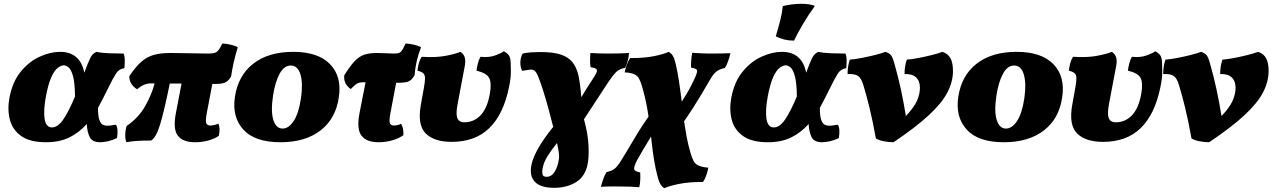

<svg xmlns="http://www.w3.org/2000/svg" viewBox="-20 -740 6707 1011"><path d="M222 9Q138 9 92 -23.5Q46 -56 32 -109.5Q18 -163 30 -227Q46 -310 89.5 -363Q133 -416 189 -441.5Q245 -467 296 -467Q402 -467 424 -357Q444 -412 455.5 -435Q467 -458 488 -467Q514 -461 555.5 -459.5Q597 -458 631 -458Q637 -442 637 -421.5Q637 -401 635 -381Q607 -377 592 -354.5Q577 -332 551 -279Q537 -251 523.5 -224Q510 -197 496 -172Q496 -128 503.5 -108Q511 -88 522 -83Q533 -78 544 -78Q559 -78 571 -80.5Q583 -83 591 -83Q604 -62 596 -13Q574 -2 550 3.5Q526 9 508 9Q466 9 452.5 -18Q439 -45 437 -87Q398 -43 346.5 -17Q295 9 222 9ZM222 -234Q208 -158 215 -113.5Q222 -69 254 -69Q284 -69 312.5 -110Q341 -151 375 -232Q374 -304 364.5 -339Q355 -374 341.5 -385Q328 -396 316 -396Q302 -396 284.5 -383Q267 -370 251 -335.5Q235 -301 222 -234Z M646 9Q639 -5 639.5 -30Q640 -55 647 -77Q709 -119 744 -180.5Q779 -242 794 -301Q785 -301 777 -301Q755 -301 737 -293Q719 -285 702 -270Q683 -281 671.5 -299.5Q660 -318 661 -339Q695 -390 725.5 -416Q756 -442 792 -451.5Q828 -461 876 -461Q890 -461 919 -460.5Q948 -460 981 -459.5Q1014 -459 1041 -458.5Q1068 -458 1078 -458Q1100 -458 1111.5 -462Q1123 -466 1131.5 -477.5Q1140 -489 1151 -511Q1171 -510 1195.5 -504.5Q1220 -499 1232 -491Q1218 -446 1209.5 -406.5Q1201 -367 1197 -338Q1187 -319 1171 -308.5Q1155 -298 1117 -298Q1108 -298 1098 -298L1071 -156Q1061 -107 1065.5 -93Q1070 -79 1087 -79Q1108 -79 1130 -89Q1135 -79 1136 -62Q1137 -45 1132 -25Q1112 -10 1078 -0.5Q1044 9 1007 9Q943 9 916.5 -25.5Q890 -60 906 -144L936 -300Q920 -300 904.5 -300Q889 -300 874 -300Q845 -158 824 -87.5Q803 -17 776 0Q733 0 701 2Q669 4 646 9Z M1457 9Q1322 9 1261.5 -57.5Q1201 -124 1217 -230Q1234 -343 1314 -405Q1394 -467 1524 -467Q1655 -467 1718 -402Q1781 -337 1764 -227Q1748 -115 1667.5 -53Q1587 9 1457 9ZM1468 -63Q1500 -63 1526.5 -103Q1553 -143 1565 -224Q1576 -301 1562 -348Q1548 -395 1511 -395Q1476 -395 1452.5 -352Q1429 -309 1418 -238Q1405 -153 1419.5 -108Q1434 -63 1468 -63Z M1974 9Q1910 9 1883.5 -25.5Q1857 -60 1873 -144L1905 -307H1904Q1884 -307 1873.5 -305Q1863 -303 1853.5 -295.5Q1844 -288 1827 -271Q1787 -299 1793 -344Q1823 -392 1847 -417.5Q1871 -443 1898 -452Q1925 -461 1964 -461Q1987 -461 2013.5 -459.5Q2040 -458 2056 -458Q2082 -458 2091 -467.5Q2100 -477 2116 -511Q2136 -510 2160.5 -504.5Q2185 -499 2197 -491Q2169 -420 2163 -344Q2148 -317 2130 -310.5Q2112 -304 2070 -304Q2068 -304 2066 -304L2038 -156Q2028 -107 2032.5 -93Q2037 -79 2054 -79Q2073 -79 2092 -88Q2106 -66 2104 -28Q2080 -11 2045.5 -1Q2011 9 1974 9Z M2358 7Q2266 7 2221.5 -37.5Q2177 -82 2196 -188L2212 -277Q2218 -310 2218 -327.5Q2218 -345 2209.5 -353.5Q2201 -362 2178 -368Q2180 -385 2185 -405Q2190 -425 2200 -441Q2276 -436 2329 -446.5Q2382 -457 2404 -467Q2437 -448 2428 -396L2391 -200Q2382 -154 2385 -132Q2388 -110 2399.5 -103Q2411 -96 2425 -96Q2476 -96 2511.5 -134Q2547 -172 2560 -250Q2569 -303 2556 -329Q2543 -355 2489 -368Q2491 -385 2496 -405Q2501 -425 2510 -441Q2554 -436 2587 -448Q2620 -460 2633 -470Q2650 -461 2659 -449.5Q2668 -438 2669 -409Q2670 -390 2670 -359Q2670 -328 2660 -280Q2631 -138 2556.5 -65.5Q2482 7 2358 7Z M2898 249Q2826 249 2796 217Q2766 185 2779 125Q2797 47 2893 -72Q2883 -112 2869.5 -162Q2856 -212 2841.5 -258.5Q2827 -305 2815 -334Q2805 -359 2795.5 -367Q2786 -375 2771.5 -373.5Q2757 -372 2729 -367Q2719 -389 2720 -413.5Q2721 -438 2732 -458Q2754 -463 2778.5 -464.5Q2803 -466 2826 -466Q2892 -466 2932 -453Q2972 -440 2994 -413Q3016 -386 3026 -342Q3030 -324 3034 -294Q3038 -264 3041 -228Q3055 -252 3070 -275.5Q3085 -299 3105 -330Q3127 -363 3123 -372.5Q3119 -382 3090 -386Q3087 -398 3087 -419.5Q3087 -441 3089 -461Q3125 -458 3187 -458Q3250 -458 3292 -461Q3291 -441 3285.5 -420Q3280 -399 3272 -383Q3240 -377 3223 -359.5Q3206 -342 3186 -312L3055 -112Q3076 -36 3079 28Q3082 92 3073 130Q3059 192 3011 220.5Q2963 249 2898 249ZM2836 152Q2834 167 2837 179Q2840 191 2859 191Q2900 191 2919 119Q2922 107 2923.5 95Q2925 83 2922.5 64Q2920 45 2913 13Q2887 45 2864.5 80Q2842 115 2836 152Z M3346 246Q3327 244 3302 243Q3277 242 3246 242Q3217 242 3191.5 242Q3166 242 3144 244Q3149 224 3157 201.5Q3165 179 3174 166Q3202 160 3217 148Q3232 136 3252 103Q3279 60 3299.5 24.5Q3320 -11 3342 -46.5Q3364 -82 3395 -126Q3390 -162 3382 -200.5Q3374 -239 3362 -281Q3354 -309 3345.5 -325Q3337 -341 3320 -349Q3303 -357 3269 -359Q3273 -378 3280 -398Q3287 -418 3298 -434Q3373 -434 3424.5 -444.5Q3476 -455 3501 -467Q3519 -458 3528 -436Q3537 -414 3547 -361Q3555 -318 3560 -279.5Q3565 -241 3570 -205Q3593 -241 3606.5 -265Q3620 -289 3634 -319Q3651 -354 3651 -366.5Q3651 -379 3619 -384Q3618 -398 3619.5 -420Q3621 -442 3625 -462Q3644 -461 3668.5 -459.5Q3693 -458 3724 -458Q3754 -458 3780 -458.5Q3806 -459 3826 -460Q3822 -441 3814 -418Q3806 -395 3797 -382Q3770 -377 3753 -364Q3736 -351 3718 -319Q3693 -276 3672 -241Q3651 -206 3630 -173Q3609 -140 3582 -101Q3588 -61 3595.5 -20Q3603 21 3616 65Q3624 93 3633 109Q3642 125 3659.5 132.5Q3677 140 3710 143Q3706 162 3699.5 182Q3693 202 3682 218Q3607 218 3555.5 228.5Q3504 239 3478 251Q3462 242 3452.5 220Q3443 198 3432 145Q3423 100 3417.5 59Q3412 18 3408 -21Q3392 5 3371 40.5Q3350 76 3335 103Q3316 140 3319.5 151.5Q3323 163 3351 168Q3352 182 3351.5 204Q3351 226 3346 246Z M4023 9Q3939 9 3893 -23.5Q3847 -56 3833 -109.5Q3819 -163 3831 -227Q3847 -310 3890.5 -363Q3934 -416 3990 -441.5Q4046 -467 4097 -467Q4203 -467 4225 -357Q4245 -412 4256.5 -435Q4268 -458 4289 -467Q4315 -461 4356.5 -459.5Q4398 -458 4432 -458Q4438 -442 4438 -421.5Q4438 -401 4436 -381Q4408 -377 4393 -354.5Q4378 -332 4352 -279Q4338 -251 4324.5 -224Q4311 -197 4297 -172Q4297 -128 4304.5 -108Q4312 -88 4323 -83Q4334 -78 4345 -78Q4360 -78 4372 -80.5Q4384 -83 4392 -83Q4405 -62 4397 -13Q4375 -2 4351 3.5Q4327 9 4309 9Q4267 9 4253.5 -18Q4240 -45 4238 -87Q4199 -43 4147.5 -17Q4096 9 4023 9ZM4023 -234Q4009 -158 4016 -113.5Q4023 -69 4055 -69Q4085 -69 4113.5 -110Q4142 -151 4176 -232Q4175 -304 4165.5 -339Q4156 -374 4142.5 -385Q4129 -396 4117 -396Q4103 -396 4085.5 -383Q4068 -370 4052 -335.5Q4036 -301 4023 -234ZM4161 -526Q4108 -526 4065 -549Q4078 -592 4088 -631Q4098 -670 4102 -708Q4152 -720 4199 -720Q4243 -720 4271 -709Q4237 -662 4208.5 -614Q4180 -566 4161 -526Z M4942 -467Q4971 -458 4984.5 -434Q4998 -410 4998 -366Q4998 -311 4969.5 -255Q4941 -199 4872.5 -135Q4804 -71 4685 9Q4662 9 4635 4Q4608 -1 4592 -11Q4576 -101 4558.5 -172.5Q4541 -244 4526 -292Q4516 -327 4499 -339.5Q4482 -352 4443 -350Q4443 -393 4455 -426Q4482 -428 4518 -435Q4554 -442 4588 -450.5Q4622 -459 4642 -467Q4662 -461 4671 -450Q4680 -439 4688 -411Q4709 -338 4724 -268Q4739 -198 4750 -129Q4792 -173 4808 -208.5Q4824 -244 4824 -278Q4824 -314 4803 -333Q4782 -352 4743 -350Q4743 -393 4755 -426Q4782 -428 4818 -435Q4854 -442 4888 -450.5Q4922 -459 4942 -467Z M5266 9Q5131 9 5070.5 -57.5Q5010 -124 5026 -230Q5043 -343 5123 -405Q5203 -467 5333 -467Q5464 -467 5527 -402Q5590 -337 5573 -227Q5557 -115 5476.5 -53Q5396 9 5266 9ZM5277 -63Q5309 -63 5335.5 -103Q5362 -143 5374 -224Q5385 -301 5371 -348Q5357 -395 5320 -395Q5285 -395 5261.5 -352Q5238 -309 5227 -238Q5214 -153 5228.5 -108Q5243 -63 5277 -63Z M5788 7Q5696 7 5651.5 -37.5Q5607 -82 5626 -188L5642 -277Q5648 -310 5648 -327.5Q5648 -345 5639.5 -353.5Q5631 -362 5608 -368Q5610 -385 5615 -405Q5620 -425 5630 -441Q5706 -436 5759 -446.5Q5812 -457 5834 -467Q5867 -448 5858 -396L5821 -200Q5812 -154 5815 -132Q5818 -110 5829.5 -103Q5841 -96 5855 -96Q5906 -96 5941.5 -134Q5977 -172 5990 -250Q5999 -303 5986 -329Q5973 -355 5919 -368Q5921 -385 5926 -405Q5931 -425 5940 -441Q5984 -436 6017 -448Q6050 -460 6063 -470Q6080 -461 6089 -449.5Q6098 -438 6099 -409Q6100 -390 6100 -359Q6100 -328 6090 -280Q6061 -138 5986.5 -65.5Q5912 7 5788 7Z M6604 -467Q6633 -458 6646.5 -434Q6660 -410 6660 -366Q6660 -311 6631.5 -255Q6603 -199 6534.5 -135Q6466 -71 6347 9Q6324 9 6297 4Q6270 -1 6254 -11Q6238 -101 6220.5 -172.5Q6203 -244 6188 -292Q6178 -327 6161 -339.5Q6144 -352 6105 -350Q6105 -393 6117 -426Q6144 -428 6180 -435Q6216 -442 6250 -450.5Q6284 -459 6304 -467Q6324 -461 6333 -450Q6342 -439 6350 -411Q6371 -338 6386 -268Q6401 -198 6412 -129Q6454 -173 6470 -208.5Q6486 -244 6486 -278Q6486 -314 6465 -333Q6444 -352 6405 -350Q6405 -393 6417 -426Q6444 -428 6480 -435Q6516 -442 6550 -450.5Q6584 -459 6604 -467Z"/></svg>

Font: Vollkorn Black
Style: Italic
Weight: 900
Italic angle: -11°
Designer: Friedrich Althausen
Foundry: Friedrich Althausen
Version: Version 5.000; ttfautohint (v1.8.3)